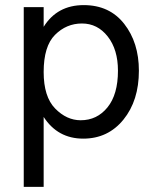

<svg xmlns="http://www.w3.org/2000/svg" viewBox="-20 -535 607 752"><path d="M151 197H73V-507H151V-430Q204 -515 308 -515Q409 -515 466.5 -441.5Q524 -368 524 -258Q524 -141 463.5 -66.5Q403 8 306 8Q206 8 151 -77ZM151 -253Q151 -156 196 -110Q241 -64 296 -64Q360 -64 401 -114.5Q442 -165 442 -258Q442 -341 402 -392Q362 -443 301 -443Q240 -443 195.5 -398.5Q151 -354 151 -253Z"/></svg>

Font: Hind Vadodara
Style: Regular
Weight: 400
Designer: Hitesh Malaviya
Foundry: Indian Type Foundry
Version: Version 1.001;PS 1.0;hotconv 1.0.86;makeotf.lib2.5.63406; tt